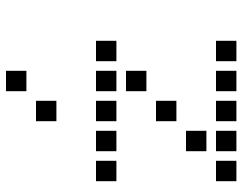

<svg xmlns="http://www.w3.org/2000/svg" viewBox="-104 -720 808 640"><g transform="rotate(-90 300.0 -400.0)"><path d="M317 -784Q316 -784 316 -784Q316 -784 316 -783V-717Q316 -716 316 -716Q316 -716 317 -716H383Q384 -716 384 -716Q384 -716 384 -717V-783Q384 -784 384 -784Q384 -784 383 -784ZM217 -684Q216 -684 216 -684Q216 -684 216 -683V-617Q216 -616 216 -616Q216 -616 217 -616H283Q284 -616 284 -616Q284 -616 284 -617V-683Q284 -684 284 -684Q284 -684 283 -684ZM17 -484Q16 -484 16 -484Q16 -484 16 -483V-417Q16 -416 16 -416Q16 -416 17 -416H83Q84 -416 84 -416Q84 -416 84 -417V-483Q84 -484 84 -484Q84 -484 83 -484ZM117 -484Q116 -484 116 -484Q116 -484 116 -483V-417Q116 -416 116 -416Q116 -416 117 -416H183Q184 -416 184 -416Q184 -416 184 -417V-483Q184 -484 184 -484Q184 -484 183 -484ZM217 -484Q216 -484 216 -484Q216 -484 216 -483V-417Q216 -416 216 -416Q216 -416 217 -416H283Q284 -416 284 -416Q284 -416 284 -417V-483Q284 -484 284 -484Q284 -484 283 -484ZM317 -484Q316 -484 316 -484Q316 -484 316 -483V-417Q316 -416 316 -416Q316 -416 317 -416H383Q384 -416 384 -416Q384 -416 384 -417V-483Q384 -484 384 -484Q384 -484 383 -484ZM417 -484Q416 -484 416 -484Q416 -484 416 -483V-417Q416 -416 416 -416Q416 -416 417 -416H483Q484 -416 484 -416Q484 -416 484 -417V-483Q484 -484 484 -484Q484 -484 483 -484ZM317 -384Q316 -384 316 -384Q316 -384 316 -383V-317Q316 -316 316 -316Q316 -316 317 -316H383Q384 -316 384 -316Q384 -316 384 -317V-383Q384 -384 384 -384Q384 -384 383 -384ZM217 -284Q216 -284 216 -284Q216 -284 216 -283V-217Q216 -216 216 -216Q216 -216 217 -216H283Q284 -216 284 -216Q284 -216 284 -217V-283Q284 -284 284 -284Q284 -284 283 -284ZM117 -184Q116 -184 116 -184Q116 -184 116 -183V-117Q116 -116 116 -116Q116 -116 117 -116H183Q184 -116 184 -116Q184 -116 184 -117V-183Q184 -184 184 -184Q184 -184 183 -184ZM17 -84Q16 -84 16 -84Q16 -84 16 -83V-17Q16 -16 16 -16Q16 -16 17 -16H83Q84 -16 84 -16Q84 -16 84 -17V-83Q84 -84 84 -84Q84 -84 83 -84ZM117 -84Q116 -84 116 -84Q116 -84 116 -83V-17Q116 -16 116 -16Q116 -16 117 -16H183Q184 -16 184 -16Q184 -16 184 -17V-83Q184 -84 184 -84Q184 -84 183 -84ZM217 -84Q216 -84 216 -84Q216 -84 216 -83V-17Q216 -16 216 -16Q216 -16 217 -16H283Q284 -16 284 -16Q284 -16 284 -17V-83Q284 -84 284 -84Q284 -84 283 -84ZM317 -84Q316 -84 316 -84Q316 -84 316 -83V-17Q316 -16 316 -16Q316 -16 317 -16H383Q384 -16 384 -16Q384 -16 384 -17V-83Q384 -84 384 -84Q384 -84 383 -84ZM417 -84Q416 -84 416 -84Q416 -84 416 -83V-17Q416 -16 416 -16Q416 -16 417 -16H483Q484 -16 484 -16Q484 -16 484 -17V-83Q484 -84 484 -84Q484 -84 483 -84Z"/></g></svg>

Font: Doto SemiBold
Style: Regular
Weight: 600
Monospace: yes
Version: Version 1.000